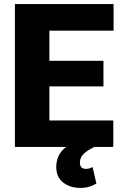

<svg xmlns="http://www.w3.org/2000/svg" viewBox="-20 -731 600 955"><path d="M543.5 -131.8V0H448.7Q409.7 19.5 393.6 36.9Q377.4 54.2 377.4 78.6Q377.4 91.3 384 100.1Q390.6 108.9 406.7 108.9Q419.4 108.9 426.8 106Q434.1 103 440.4 100.1L459.5 182.1Q447.3 189.5 427.7 196.5Q408.2 203.6 378.4 203.6Q329.1 203.6 294.4 177Q259.8 150.4 259.8 99.1Q259.8 72.8 270 47.6Q280.3 22.5 308.6 0H54.2V-710.9H544.9V-578.6H225.6V-428.7H494.6V-301.3H225.6V-131.8Z"/></svg>

Font: Vazirmatn RD UI Black
Style: Regular
Weight: 900
Designer: Saber Rastikerdar
Foundry: Saber Rastikerdar
Version: Version 33.003